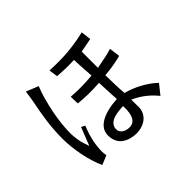

<svg xmlns="http://www.w3.org/2000/svg" viewBox="-143 -940 1286 1286"><g transform="rotate(-45 500.0 -296.5)"><path d="M581 -121Q505 -119 471.5 -99Q438 -79 438 -44Q438 -19 459 -4Q480 11 511 11Q523 11 535 7Q547 3 557 -8Q567 -19 573 -37Q579 -55 581 -85ZM309 -207Q285 -147 275 -97.5Q265 -48 265 -4Q265 1 266 11Q267 21 269 33L203 60Q188 26 176 -13Q164 -52 156 -92.5Q148 -133 143.5 -174.5Q139 -216 139 -253Q139 -333 150 -413.5Q161 -494 177 -570Q179 -582 182.5 -603Q186 -624 189 -650L276 -615Q259 -574 245.5 -525Q232 -476 222 -425.5Q212 -375 207 -327Q202 -279 202 -241Q202 -217 207.5 -180.5Q213 -144 232 -92L283 -221ZM806 8Q777 -29 738.5 -59.5Q700 -90 650 -113Q650 -81 650.5 -67.5Q651 -54 651 -44Q651 -18 641 3.5Q631 25 613 40.5Q595 56 569.5 64.5Q544 73 515 73Q488 73 461.5 65.5Q435 58 414.5 43.5Q394 29 382 4.5Q370 -20 370 -54Q370 -110 426 -144Q482 -178 585 -184Q582 -226 580.5 -262.5Q579 -299 577 -345Q518 -341 469.5 -342Q421 -343 379 -348L377 -413Q426 -409 474 -409.5Q522 -410 576 -415Q573 -457 571.5 -483Q570 -509 569 -525Q568 -534 568 -543.5Q568 -553 567 -572Q521 -570 484.5 -571Q448 -572 410 -575L401 -638Q499 -633 577 -640Q655 -647 734 -666L743 -594Q721 -589 697 -585Q673 -581 643 -575V-421Q690 -430 724 -437Q758 -444 790 -454L800 -377Q769 -369 731.5 -362Q694 -355 643 -351Q644 -301 645 -259.5Q646 -218 650 -176Q708 -161 763.5 -131Q819 -101 861 -61Z"/></g></svg>

Font: NanumGothicCoding
Style: Regular
Weight: 400
Monospace: yes
Designer: Kwon Bruce; Nicolas Noh; Sung-woo Choi; Go-un Cha; Soo-hyun Park;
Foundry: NHN Corporation
Version: Version 2.000;PS 1;hotconv 1.0.49;makeotf.lib2.0.14853